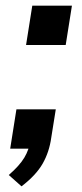

<svg xmlns="http://www.w3.org/2000/svg" viewBox="-20 -525 288 678"><path d="M56 133 11 93Q49 60 66 31.5Q83 3 87 -29L110 0H16L38 -139H177L161 -39Q154 12 130.5 53Q107 94 56 133ZM72 -366 94 -505H234L212 -366Z"/></svg>

Font: Mulish ExtraLight
Style: Italic
Weight: 200
Italic angle: -9°
Designer: Vernon Adams
Foundry: Vernon Adams
Version: Version 3.603